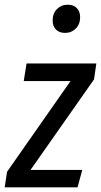

<svg xmlns="http://www.w3.org/2000/svg" viewBox="-39 -797 430 817"><path d="M361 -459 91 -74H311L291 0H-19L-9 -66L261 -452H62L74 -527H371ZM185 -710Q185 -740 203.5 -758.5Q222 -777 249 -777Q274 -777 288 -762.5Q302 -748 302 -724Q302 -694 283.5 -675.5Q265 -657 238 -657Q213 -657 199 -671.5Q185 -686 185 -710Z"/></svg>

Font: Fira Sans Compressed
Style: Italic
Weight: 400
Width: 1
Italic angle: -8°
Designer: bBox Type GmbH & Carrois Corporate GbR & Edenspiekermann AG
Foundry: bBox Type GmbH & Carrois Corporate GbR & Edenspiekermann AG
Version: Version 4.301